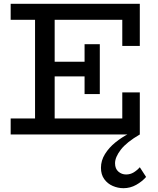

<svg xmlns="http://www.w3.org/2000/svg" viewBox="-20 -706 829 1008"><path d="M36 0V-84H622V-221H714V0ZM164 -47V-634H267V-47ZM209 -305V-382H468V-305ZM424 -212V-474H504V-212ZM622 -465V-602H36V-686H714V-465ZM628 282Q599 282 571.5 270Q544 258 527 234Q510 210 510 175Q510 137 531 103Q552 69 586 41.5Q620 14 658 -5L714 0Q645 40 614.5 79.5Q584 119 584 151Q584 180 601.5 195Q619 210 642 210Q664 210 682 199Q700 188 714 172L747 223Q726 247 695 264.5Q664 282 628 282Z"/></svg>

Font: BioRhyme ExtraBold
Style: Regular
Weight: 400
Version: Version 1.600;gftools[0.9.33]